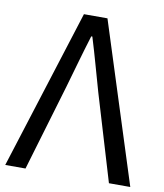

<svg xmlns="http://www.w3.org/2000/svg" viewBox="-82 -801 740 868"><g transform="rotate(10 287.5 -366.5)"><path d="M1 0H94L212 -397C237 -483 256 -553 283 -640H288C315 -553 333 -483 358 -397L477 0H575L341 -733H233Z"/></g></svg>

Font: Noto Sans HK
Style: Regular
Weight: 400
Designer: Ryoko NISHIZUKA 西塚涼子 (kana, bopomofo & ideographs); Paul D. Hunt (Latin, Greek & Cyrillic); Sandoll Communications 산돌커뮤니
Foundry: Adobe
Version: Version 2.004;hotconv 1.0.118;makeotfexe 2.5.65603